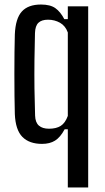

<svg xmlns="http://www.w3.org/2000/svg" viewBox="-20 -628 464 848"><path d="M279.5 200V-57H265.5Q246.5 -21.5 223.2 -7Q200 7.5 165.5 7.5Q109.5 7.5 79 -23.2Q48.5 -54 45.5 -124Q44.5 -158.5 44 -205Q43.5 -251.5 43.5 -301.5Q43.5 -351.5 44 -397.2Q44.5 -443 45.5 -476Q48.5 -546.5 76.5 -577.2Q104.5 -608 161 -608Q202 -608 224.5 -592Q247 -576 264 -543.5H279.5V-600H369.5V200ZM196.5 -59.5Q228.5 -59.5 248.2 -72Q268 -84.5 279.5 -116V-484.5Q269 -514 245 -527.5Q221 -541 192 -541Q164 -541 149.8 -527.5Q135.5 -514 134.5 -482Q133 -426 132.2 -363Q131.5 -300 132.2 -237.2Q133 -174.5 135 -117.5Q136 -87 151.8 -73.2Q167.5 -59.5 196.5 -59.5Z"/></svg>

Font: Big Shoulders Text Thin Medium
Style: Regular
Weight: 500
Version: Version 2.002